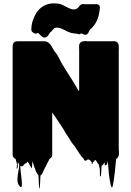

<svg xmlns="http://www.w3.org/2000/svg" viewBox="-20 -945 780 1140"><path d="M685 -22Q684 -18 682.5 -15Q681 -12 678 -8Q680 -9 675.5 -5.5Q671 -2 672 -3Q671 -3 670.5 -2.5Q670 -2 670 -2Q668 8 667.5 17Q667 26 666 36Q665 52 662.5 71.5Q660 91 658 107Q657 117 654.5 131.5Q652 146 650 156Q649 159 648.5 162Q648 165 646 167Q646 168 644.5 168Q643 168 643 167Q641 165 640.5 162.5Q640 160 639 158Q636 149 634 135.5Q632 122 630 114Q626 91 624.5 61.5Q623 32 618 10Q617 15 617 20.5Q617 26 615 31Q614 33 611.5 33.5Q609 34 607 36Q606 36 604.5 37.5Q603 39 603 38Q602 33 601.5 28Q601 23 600 18Q600 19 599 20Q598 22 597 24Q596 26 595 28Q595 28 594.5 28.5Q594 29 594 30Q594 30 591 33.5Q588 37 587 37Q585 39 583 39Q582 55 581.5 70.5Q581 86 579 101Q579 102 577 102Q575 102 574 101Q573 84 573 77.5Q573 71 573 67.5Q573 64 572 57Q571 50 567 33Q562 27 557 20Q556 19 556 18Q556 17 555 16L551 10Q550 8 550 6.5Q550 5 549 4Q549 7 547 7Q547 7 543 5Q542 8 540 11Q538 14 535 16Q533 18 532 18Q530 20 530 25Q530 30 527 29Q524 28 524.5 23.5Q525 19 523 16L519 12L513 5Q513 6 512 6Q513 6 508.5 3.5Q504 1 504 1Q504 1 499 3Q495 6 491 8.5Q487 11 483 8Q479 6 478.5 3Q478 0 476 -4Q471 -8 466 -13Q462 -18 458 -24.5Q454 -31 450 -36L445 -44Q443 -47 440.5 -50.5Q438 -54 436 -57Q434 -60 432 -63Q430 -66 428 -70L422 -79Q413 -88 404.5 -101Q396 -114 387 -129Q379 -140 370 -154.5Q361 -169 353 -184L313 -244Q305 -254 299 -264Q298 -266 297 -268Q296 -270 294 -271Q292 -275 292 -275Q290 -278 290 -278.5Q290 -279 290 -274V-47Q290 -41 290.5 -34.5Q291 -28 290 -22Q290 -24 289 -20.5Q288 -17 289 -18Q289 -17 288.5 -16.5Q288 -16 288 -16Q288 -15 287.5 -15Q287 -15 287 -14Q287 -13 286.5 -13Q286 -13 286 -12Q281 -6 276 -3Q274 -1 273 1Q271 3 271 5L267 12Q266 15 264.5 17.5Q263 20 261 23Q252 43 241 63L232 83Q232 84 231.5 84Q231 84 231 85L227 91L224 94Q224 94 223.5 94Q223 94 223 95Q222 95 220 97Q219 116 218.5 135Q218 154 216 174Q215 177 213.5 171.5Q212 166 212 163Q210 146 210 128.5Q210 111 208 94Q206 93 204 89Q203 89 202.5 88.5Q202 88 202 88L195 76Q194 73 192.5 70Q191 67 190 63Q189 60 188 57Q187 54 185 50L176 23Q175 21 174.5 18Q174 15 173 13Q171 23 171 33Q171 43 169 54Q168 55 167 52.5Q166 50 165 49Q163 47 161 43Q157 36 153.5 29Q150 22 145 17Q143 15 142 15Q141 18 137 22Q135 24 131.5 25.5Q128 27 125 29Q122 32 120 35.5Q118 39 114 41Q110 44 105 42Q101 38 101 40Q100 51 103 75Q106 99 108.5 123Q111 147 109.5 159.5Q108 172 97 161Q83 146 83.5 121Q84 96 89.5 71Q95 46 94 31L90 25Q89 23 87.5 19.5Q86 16 86 18Q84 28 85.5 38Q87 48 82 56Q79 60 79 54.5Q79 49 80 40.5Q81 32 80 27L73 -1Q69 -3 66 -5Q55 -13 55 -27V-673Q55 -677 57 -683Q60 -692 66 -695Q68 -697 74 -699Q77 -700 83 -700H240Q253 -700 261 -696Q269 -692 273 -687Q281 -680 286.5 -670Q292 -660 297 -651L300 -646L304 -640Q315 -629 324 -612Q333 -595 342 -578L344 -573L379 -516Q380 -516 380 -515.5Q380 -515 380 -515Q394 -494 407.5 -471.5Q421 -449 434 -427L446 -407L447 -406L450 -408V-646Q450 -653 449.5 -661Q449 -669 450 -676Q450 -681 452 -684.5Q454 -688 455 -689Q456 -692 459 -693Q459 -693 461 -695Q468 -700 475 -700Q479 -701 483 -701Q487 -701 490 -701Q495 -700 499.5 -700Q504 -700 508 -700H646Q651 -700 656.5 -700.5Q662 -701 667 -699Q674 -696 679 -691Q682 -687 683 -683Q685 -677 685 -673Q686 -666 685.5 -658Q685 -650 685 -644V-61Q686 -51 686.5 -41Q687 -31 685 -22ZM573 -896Q571 -876 567 -858Q561 -831 547 -807Q542 -798 533 -788Q532 -787 530.5 -785Q529 -783 527 -781L522 -776Q522 -776 521.5 -776Q521 -776 521 -775Q519 -774 516 -771Q510 -763 506 -753.5Q502 -744 492 -739Q484 -737 473 -742Q470 -744 467 -745.5Q464 -747 461 -746Q448 -733 452 -737.5Q456 -742 460 -747Q460 -747 459.5 -747Q459 -747 458 -746Q457 -745 456 -744.5Q455 -744 453 -742Q444 -741 437 -745H432Q427 -745 424 -746Q402 -748 387 -755Q372 -762 358 -769Q351 -773 343 -776Q335 -779 327 -780Q324 -781 319 -781H314Q314 -780 311 -780Q308 -780 309 -780Q302 -778 296.5 -772Q291 -766 283 -756Q281 -754 277 -752Q275 -749 273 -745.5Q271 -742 269 -739Q265 -732 257.5 -726.5Q250 -721 241 -722Q234 -724 228 -729.5Q222 -735 217 -739Q216 -741 211.5 -745Q207 -749 205 -750Q204 -750 203 -749Q202 -748 201 -748Q199 -747 197 -746.5Q195 -746 193 -745Q185 -745 179 -749.5Q173 -754 168 -759V-761Q167 -765 166.5 -767Q166 -769 166 -770V-773Q166 -781 167 -787.5Q168 -794 169 -801Q169 -802 169.5 -803.5Q170 -805 170 -806Q176 -832 191.5 -861Q207 -890 236 -908Q250 -917 270 -922Q285 -925 302 -925Q333 -925 351.5 -915.5Q370 -906 386 -898Q394 -894 402.5 -891.5Q411 -889 420 -889Q430 -889 439 -895Q440 -896 441 -897Q442 -898 443 -899Q443 -899 445 -901Q447 -903 449 -906Q451 -909 453 -911Q456 -914 459 -916.5Q462 -919 466 -920Q471 -921 476.5 -920.5Q482 -920 486 -920H538Q544 -920 550.5 -920.5Q557 -921 563 -918Q569 -915 571 -910Q572 -907 572.5 -905Q573 -903 573 -898Z"/></svg>

Font: Rubik Wet Paint
Style: Regular
Weight: 400
Designer: Hubert and Fischer, NaN
Foundry: Hubert and Fischer, NaN
Version: Version 2.200